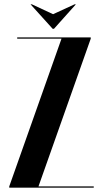

<svg xmlns="http://www.w3.org/2000/svg" viewBox="-20 -873 477 893"><path d="M60 -693V-699H402V-693L159 -6H416V0H23V-6L266 -693ZM128 -853 227 -807 327 -853H333L231 -739H225L122 -853Z"/></svg>

Font: Moniqa Black Display
Style: Regular
Weight: 900
Designer: Rajesh Rajput
Foundry: Rajesh Rajput
Version: Version 1.000